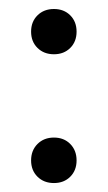

<svg xmlns="http://www.w3.org/2000/svg" viewBox="-20 -405 242 431"><path d="M64.2 -81.8Q78.6 -96.2 101.1 -96.2Q123.5 -96.2 137.7 -81.8Q151.9 -67.4 151.9 -44.9Q151.9 -22.5 137.7 -8.3Q123.5 5.9 101.1 5.9Q78.6 5.9 64.2 -8.3Q49.8 -22.5 49.8 -44.9Q49.8 -67.4 64.2 -81.8ZM64.2 -370.6Q78.6 -384.8 101.1 -384.8Q123.5 -384.8 137.7 -370.6Q151.9 -356.4 151.9 -334Q151.9 -311.5 137.7 -297.4Q123.5 -283.2 101.1 -283.2Q78.6 -283.2 64.2 -297.4Q49.8 -311.5 49.8 -334Q49.8 -356.4 64.2 -370.6Z"/></svg>

Font: Gidolinya
Style: Regular
Weight: 400
Version: Version 1.0.3